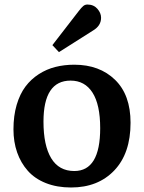

<svg xmlns="http://www.w3.org/2000/svg" viewBox="-20 -809 631 843"><path d="M238.8 -580.1 210 -610.8 325.2 -759.8Q337.9 -776.4 345.7 -782.7Q353.5 -789.1 363.8 -789.1Q391.1 -789.1 407.5 -770.5Q423.8 -752 423.8 -731Q423.8 -695.8 388.2 -674.8ZM292 14.2Q230 14.2 181.4 -5.1Q132.8 -24.4 102.1 -59.1Q71.3 -93.8 55.2 -139.9Q39.1 -186 39.1 -241.2Q39.1 -300.8 53.2 -348.6Q67.4 -396.5 91.8 -429Q116.2 -461.4 150.4 -483.4Q184.6 -505.4 223.4 -515.1Q262.2 -524.9 306.2 -524.9Q417 -524.9 485.1 -458.7Q553.2 -392.6 553.2 -270Q553.2 -135.7 481.9 -60.8Q410.6 14.2 292 14.2ZM306.2 -58.1Q419.9 -58.1 419.9 -246.1Q419.9 -349.6 386.2 -402.3Q352.5 -455.1 290 -455.1Q170.9 -455.1 170.9 -274.9Q170.9 -170.4 204.8 -114.3Q238.8 -58.1 306.2 -58.1Z"/></svg>

Font: Literata Book SemiBold
Style: Regular
Weight: 600
Designer: Latin by Veronika Burian and Jose Scaglione. Greek by Irene Vlachou. Cyrillic by Vera Evstafieva
Foundry: TypeTogether
Version: Version 2.003;PS 002.003;hotconv 1.0.88;makeotf.lib2.5.64775